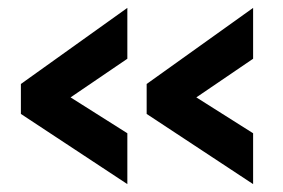

<svg xmlns="http://www.w3.org/2000/svg" viewBox="-20 -506 719 487"><path d="M33 -293 303 -486V-357L159 -259L303 -168V-39L33 -217ZM352 -293 622 -486V-357L478 -259L622 -168V-39L352 -217Z"/></svg>

Font: Oxford Sans
Style: Regular
Weight: 800
Designer: Matt McInerney, Pablo Impallari, Rodrigo Fuenzalida
Foundry: Matt McInerney, Pablo Impallari, Rodrigo Fuenzalida
Version: Version 3.000g; ttfautohint (v1.5) -l 8 -r 28 -G 28 -x 14 -D